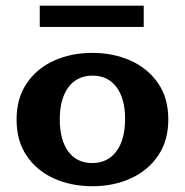

<svg xmlns="http://www.w3.org/2000/svg" viewBox="-20 -644 654 679"><path d="M307.1 14.6Q231.9 14.6 171.1 -12.7Q110.4 -40 74.5 -92.8Q38.6 -145.5 38.6 -221.2Q38.6 -295.9 74 -348.6Q109.4 -401.4 170.2 -429.2Q231 -457 307.1 -457Q379.9 -457 440.7 -430.2Q501.5 -403.3 538.3 -350.8Q575.2 -298.3 575.2 -221.2Q575.2 -146.5 539.3 -93.8Q503.4 -41 442.6 -13.2Q381.8 14.6 307.1 14.6ZM306.2 -67.4Q360.8 -67.4 391.6 -108.9Q422.4 -150.4 422.4 -223.6Q422.4 -294.9 392.1 -335.7Q361.8 -376.5 307.6 -376.5Q252.4 -376.5 221.9 -335.4Q191.4 -294.4 191.4 -221.7Q191.4 -149.4 221.4 -108.4Q251.5 -67.4 306.2 -67.4ZM120.6 -548.8V-624H488.3V-548.8Z"/></svg>

Font: Kameron
Style: Bold
Weight: 700
Designer: Vernon Adams
Foundry: Vernon Adams
Version: Version 1.100